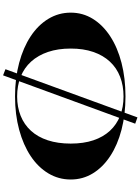

<svg xmlns="http://www.w3.org/2000/svg" viewBox="152 -996 938 1283"><g transform="rotate(90 621.5 -354.0)"><path d="M483 95 442 79 764 -803 806 -788ZM624 -723Q745 -723 846.5 -696.5Q948 -670 1022.5 -621Q1097 -572 1138 -505Q1179 -438 1179 -357Q1179 -276 1138 -207.5Q1097 -139 1022.5 -89.5Q948 -40 846.5 -12.5Q745 15 624 15Q502 15 399.5 -12.5Q297 -40 222 -89.5Q147 -139 105.5 -207.5Q64 -276 64 -357Q64 -438 105.5 -505Q147 -572 222 -621Q297 -670 399.5 -696.5Q502 -723 624 -723ZM624 -710Q552 -710 492.5 -687Q433 -664 391 -618.5Q349 -573 326.5 -507.5Q304 -442 304 -357Q304 -272 326.5 -205.5Q349 -139 391 -92.5Q433 -46 492.5 -22.5Q552 1 624 1Q695 1 753.5 -22.5Q812 -46 853.5 -91.5Q895 -137 917 -204Q939 -271 939 -357Q939 -443 917 -508.5Q895 -574 853.5 -619Q812 -664 753.5 -687Q695 -710 624 -710Z"/></g></svg>

Font: Kalnia Expanded
Style: Regular
Weight: 400
Width: 7
Designer: Frida Medrano
Foundry: Frida Medrano
Version: Version 1.105